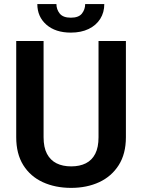

<svg xmlns="http://www.w3.org/2000/svg" viewBox="-20 -912 697 942"><path d="M463.4 -710.9H597.7V-238.8Q597.7 -157.2 562.5 -101.8Q527.3 -46.4 466.8 -18.3Q406.2 9.8 329.1 9.8Q251 9.8 189.9 -18.3Q128.9 -46.4 94.2 -101.8Q59.6 -157.2 59.6 -238.8V-710.9H193.8V-238.8Q193.8 -189 210.4 -157.5Q227.1 -126 257.3 -110.8Q287.6 -95.7 329.1 -95.7Q371.1 -95.7 401.1 -110.8Q431.2 -126 447.3 -157.5Q463.4 -189 463.4 -238.8ZM397.9 -892.1H491.7Q491.7 -851.1 471.7 -819.3Q451.7 -787.6 414.8 -769.8Q377.9 -752 327.6 -752Q252 -752 207.5 -791Q163.1 -830.1 163.1 -892.1H256.8Q256.8 -866.2 272.9 -845.7Q289.1 -825.2 327.6 -825.2Q366.2 -825.2 382.1 -845.7Q397.9 -866.2 397.9 -892.1Z"/></svg>

Font: Roboto SemiBold
Style: Regular
Weight: 600
Designer: Christian Robertson
Foundry: Google
Version: Version 3.009; 2024